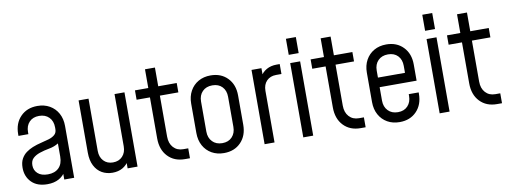

<svg xmlns="http://www.w3.org/2000/svg" viewBox="-60 -1045 3656 1381"><g transform="rotate(-10 1768.0 -354.0)"><path d="M194.8 12.2Q120.1 12.2 79.1 -29.2Q38 -70.8 38 -134.6Q38 -174 52.4 -200.2Q66.8 -226.4 89.5 -242.8Q112.2 -259.2 137.8 -269.5Q168.5 -281.8 200.2 -289.1Q231.9 -296.4 258.8 -304.6Q285.8 -312.9 302.2 -327.4Q318.8 -342 318.8 -368.2V-381.2Q318.8 -427 291.7 -454.6Q264.6 -482.2 219.2 -482.2Q173.9 -482.2 147.6 -454.6Q121.2 -427 121.2 -381.2V-366.2H48.8V-378.8Q48.8 -457.8 95.9 -506.2Q143 -554.8 219.2 -554.8Q270.1 -554.8 308.8 -532.7Q347.5 -510.6 369.4 -470.9Q391.2 -431.2 391.2 -378.8V0H318.8V-74.8L331 -58.8Q312.1 -25 277.6 -6.4Q243.1 12.2 194.8 12.2ZM209.9 -57Q260.9 -57 289.8 -85.6Q318.8 -114.2 318.8 -168V-263.8Q288.5 -244.8 250.9 -238.1Q213.4 -231.5 179.5 -220Q149.4 -209.8 129.9 -191.6Q110.5 -173.5 110.5 -140Q110.5 -103.6 136.4 -80.3Q162.2 -57 209.9 -57Z M670.1 12.2Q627.1 12.2 592.9 -7.3Q558.8 -26.9 538.9 -65.6Q519 -104.2 519 -161.2V-542.5H591.5V-161.2Q591.5 -115.9 617.4 -88.1Q643.4 -60.2 685.8 -60.2Q729.6 -60.2 755.6 -88.1Q781.5 -115.9 781.5 -161.2V-542.5H854V0H781.5V-72L793.8 -56.5Q775.2 -23.8 743.9 -5.8Q712.5 12.2 670.1 12.2Z M1199.5 6.2Q1122.1 6.2 1075.2 -43.1Q1028.2 -92.5 1028.2 -175.5V-474.8H930.8V-543.2H1028.2V-680H1100.8V-543.2H1235.8V-474.8H1100.8V-175.5Q1100.8 -126 1127.8 -96.1Q1154.9 -66.2 1199.5 -66.2H1235.8V6.2Z M1484.5 12.2Q1433.6 12.2 1394.9 -9.9Q1356.2 -32 1334.4 -71.8Q1312.5 -111.6 1312.5 -164.5V-378.8Q1312.5 -431.2 1334.4 -470.9Q1356.2 -510.6 1394.9 -532.7Q1433.6 -554.8 1484.5 -554.8Q1560.9 -554.8 1607.9 -506.2Q1655 -457.8 1655 -378.8V-164.5Q1655 -85.3 1607.9 -36.5Q1560.9 12.2 1484.5 12.2ZM1484.5 -60.2Q1529.9 -60.2 1556.2 -88.5Q1582.5 -116.7 1582.5 -162V-381.2Q1582.5 -427 1556.2 -454.6Q1529.9 -482.2 1484.5 -482.2Q1439.1 -482.2 1412.1 -454.6Q1385 -427 1385 -381.2V-162Q1385 -116.7 1412.1 -88.5Q1439.1 -60.2 1484.5 -60.2Z M1782 0V-542.5H1854.5V-464.5L1842 -479.5Q1860.8 -513.1 1892.4 -530.9Q1924.1 -548.8 1965.5 -548.8H1989V-476.2H1950.2Q1906.8 -476.2 1880.6 -449.4Q1854.5 -422.5 1854.5 -376.8V0Z M2064.5 0V-542.5H2137V0ZM2064.5 -602.8V-720H2137V-602.8Z M2482.5 6.2Q2405.1 6.2 2358.2 -43.1Q2311.2 -92.5 2311.2 -175.5V-474.8H2213.8V-543.2H2311.2V-680H2383.8V-543.2H2518.8V-474.8H2383.8V-175.5Q2383.8 -126 2410.8 -96.1Q2437.9 -66.2 2482.5 -66.2H2518.8V6.2Z M2767.5 12.2Q2716.6 12.2 2677.9 -9.9Q2639.2 -32 2617.4 -71.8Q2595.5 -111.6 2595.5 -164.5V-378.8Q2595.5 -431.2 2617.4 -470.9Q2639.2 -510.6 2677.9 -532.7Q2716.6 -554.8 2767.5 -554.8Q2843.9 -554.8 2890.9 -506.2Q2938 -457.8 2938 -378.8V-260.2H2653.5V-330.2H2865.5V-381.2Q2865.5 -427 2839.2 -454.6Q2812.9 -482.2 2767.5 -482.2Q2722.1 -482.2 2695.1 -454.6Q2668 -427 2668 -381.2V-162Q2668 -116.7 2695.1 -88.5Q2722.1 -60.2 2767.5 -60.2Q2812.9 -60.2 2839.2 -88.5Q2865.5 -116.7 2865.5 -162V-174.5H2938V-164.5Q2938 -85.3 2890.9 -36.5Q2843.9 12.2 2767.5 12.2Z M3060.5 0V-542.5H3133V0ZM3060.5 -602.8V-720H3133V-602.8Z M3478.5 6.2Q3401.1 6.2 3354.2 -43.1Q3307.2 -92.5 3307.2 -175.5V-474.8H3209.8V-543.2H3307.2V-680H3379.8V-543.2H3514.8V-474.8H3379.8V-175.5Q3379.8 -126 3406.8 -96.1Q3433.9 -66.2 3478.5 -66.2H3514.8V6.2Z"/></g></svg>

Font: Mohave Light
Style: Regular
Weight: 300
Designer: Gumpita Rahayu
Foundry: Tokotype
Version: Version 2.003